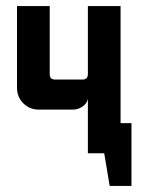

<svg xmlns="http://www.w3.org/2000/svg" viewBox="-20 -502 486 629"><path d="M35.7 -482.1H142.9V-259.3Q142.9 -241.4 160.7 -241.4H250Q267.9 -241.4 267.9 -259.3V-482.1H375V-98.6H410.7V107.1H339.3L321.4 0H267.9V-178.6Q265 -162.9 250.4 -152.9Q235.7 -142.9 219.3 -142.9H107.1Q77.1 -142.9 56.4 -163.6Q35.7 -184.3 35.7 -214.3Z"/></svg>

Font: Aire Exterior
Style: Regular
Weight: 400
Width: 4
Designer: Jayvee Enaguas (HarvettFox96)
Version: 20190503.02